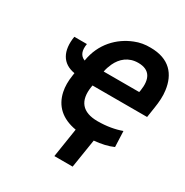

<svg xmlns="http://www.w3.org/2000/svg" viewBox="-210 -887 1234 1283"><g transform="rotate(30 407.0 -245.5)"><path d="M105 -528C86 -411 128 -334 227 -318L224 -296C217 -251 217 -210 225 -172C245 -76 311 -14 423 5L388 229H529L564 8C619 3 669 -8 709 -26L704 -147C652 -128 590 -117 521 -117C403 -117 352 -179 371 -296L373 -307H794L806 -385C814 -436 817 -482 811 -523C796 -638 729 -720 583 -720C542 -721 502 -714 465 -699C358 -657 266 -565 244 -425C206 -440 193 -474 202 -528ZM391 -425C395 -448 403 -470 412 -490C439 -548 488 -591 563 -591C655 -591 682 -531 668 -440L665 -425Z"/></g></svg>

Font: Asimov Pro
Style: BdObl
Weight: 700
Designer: Google
Version: Version 2.000980; 2014